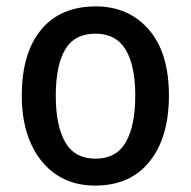

<svg xmlns="http://www.w3.org/2000/svg" viewBox="-20 -569 596 599"><path d="M507 -271Q507 -141 447 -65.5Q387 10 276 10Q207 10 156 -24Q105 -58 76.5 -121Q48 -184 48 -271Q48 -403 108 -476Q168 -549 279 -549Q381 -549 444 -477Q507 -405 507 -271ZM154 -270Q154 -177 183.5 -125.5Q213 -74 278 -74Q343 -74 372.5 -125.5Q402 -177 402 -271Q402 -364 372 -414Q342 -464 278 -464Q212 -464 183 -414Q154 -364 154 -270Z"/></svg>

Font: Noto Sans Georgian SemiCondensed Medium
Style: Regular
Weight: 500
Width: 4
Designer: Monotype Design Team, Akaki Razmadze
Foundry: Google LLC
Version: Version 2.005; ttfautohint (v1.8.4.7-5d5b)